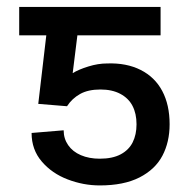

<svg xmlns="http://www.w3.org/2000/svg" viewBox="-20 -534 552 561"><path d="M91.8 -230.5 125 -513.7H449.2V-430.7H206.1L192.4 -320.3Q210 -331.1 238.3 -339.8Q266.6 -348.6 293 -348.6Q349.6 -350.6 391.1 -329.6Q432.6 -308.6 454.1 -268.1Q475.6 -227.5 475.6 -170.9Q475.6 -119.1 454.6 -79.1Q433.6 -39.1 387.7 -15.6Q341.8 7.8 271.5 7.8Q223.6 7.8 177.7 -9.8Q131.8 -27.3 102.1 -62Q72.3 -96.7 72.3 -145.5L166 -153.3Q166 -128.9 179.2 -109.9Q192.4 -90.8 216.3 -80.6Q240.2 -70.3 271.5 -70.3Q308.6 -70.3 332.5 -83Q356.4 -95.7 367.7 -118.2Q378.9 -140.6 378.9 -170.9Q378.9 -202.1 367.2 -224.6Q355.5 -247.1 331.5 -259.8Q307.6 -272.5 273.4 -272.5Q237.3 -272.5 213.9 -259.3Q190.4 -246.1 175.8 -223.6ZM180.7 -430.7H36.1V-513.7H180.7Z"/></svg>

Font: Pretendard GOV Variable
Style: Regular
Weight: 400
Designer: Base glyphs from Inter by Rasmus Andersson; Hangul glyphs from Noto Sans CJK(Source Han Sans) by Jang Soo-young and Kang
Foundry: Kil Hyung-jin
Version: Version 1.307;Glyphs 3.2 (3192)